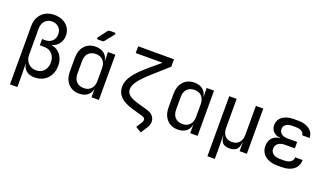

<svg xmlns="http://www.w3.org/2000/svg" viewBox="-83 -1397 3766 2194"><g transform="rotate(20 1800.0 -300.0)"><path d="M92 180V-529Q92 -592 118 -639.5Q144 -687 191 -713.5Q238 -740 299 -740Q360 -740 405.5 -717.5Q451 -695 477 -654.5Q503 -614 503 -561Q503 -505 471 -462Q439 -419 388 -406V-403Q433 -397 466.5 -370Q500 -343 519 -301.5Q538 -260 538 -209Q538 -144 511.5 -94.5Q485 -45 437 -17.5Q389 10 326 10Q259 10 219.5 -26.5Q180 -63 180 -126L202 -102H179L182 20V180ZM316 -72Q374 -72 410 -111.5Q446 -151 446 -214Q446 -277 410 -316.5Q374 -356 315 -356H260V-432H299Q351 -432 383 -463.5Q415 -495 415 -546Q415 -597 383 -628.5Q351 -660 299 -660Q247 -660 214.5 -624Q182 -588 182 -529V-214Q182 -151 219.5 -111.5Q257 -72 316 -72Z M868 10Q786 10 735.5 -45Q685 -100 685 -194V-355Q685 -450 735 -505Q785 -560 868 -560Q936 -560 977 -523Q1018 -486 1018 -424L1000 -445H1020L1018 -550H1108V0H1018V-105H1000L1018 -126Q1018 -63 977 -26.5Q936 10 868 10ZM898 -68Q954 -68 986 -103Q1018 -138 1018 -200V-350Q1018 -412 986 -447Q954 -482 898 -482Q841 -482 808 -448Q775 -414 775 -350V-200Q775 -136 808 -102Q841 -68 898 -68ZM865 -645Q853 -645 849 -652Q845 -659 852 -669L931 -773Q940 -785 955 -785H1009Q1022 -785 1025.5 -778Q1029 -771 1021 -761L938 -657Q929 -645 914 -645Z M1684 185 1614 143 1660 70Q1670 54 1670 40Q1670 14 1636 3L1504 -35Q1403 -64 1354 -113Q1305 -162 1305 -235Q1305 -302 1354 -372.5Q1403 -443 1512 -535L1646 -648H1320V-730H1755V-640L1569 -474Q1479 -394 1438 -338.5Q1397 -283 1397 -236Q1397 -196 1430.5 -167.5Q1464 -139 1534 -119L1663 -82Q1710 -69 1735 -39Q1760 -9 1760 29Q1760 48 1753.5 68.5Q1747 89 1733 109Z M2068 10Q1986 10 1935.5 -45Q1885 -100 1885 -194V-355Q1885 -450 1935 -505Q1985 -560 2068 -560Q2136 -560 2177 -523Q2218 -486 2218 -424L2200 -445H2220L2218 -550H2308V0H2218V-105H2200L2218 -126Q2218 -63 2177 -26.5Q2136 10 2068 10ZM2098 -68Q2154 -68 2186 -103Q2218 -138 2218 -200V-350Q2218 -412 2186 -447Q2154 -482 2098 -482Q2041 -482 2008 -448Q1975 -414 1975 -350V-200Q1975 -136 2008 -102Q2041 -68 2098 -68Z M2493 180V-550H2583V-200Q2583 -138 2613 -103Q2643 -68 2698 -68Q2754 -68 2785.5 -103Q2817 -138 2817 -200V-550H2907V0H2819V-105H2799L2817 -126Q2817 -64 2791 -27Q2765 10 2697 10Q2630 10 2606.5 -27Q2583 -64 2583 -126L2601 -105H2581L2583 20V180Z M3334 7H3281Q3218 7 3171.5 -13Q3125 -33 3100 -70Q3075 -107 3075 -157Q3075 -217 3108 -255Q3141 -293 3201 -297V-301Q3151 -305 3119.5 -336.5Q3088 -368 3088 -414Q3088 -460 3112 -492Q3136 -524 3179.5 -540.5Q3223 -557 3283 -557H3330Q3416 -557 3467 -518.5Q3518 -480 3519 -415H3429Q3428 -444 3401 -461Q3374 -478 3330 -478H3283Q3237 -478 3209.5 -457.5Q3182 -437 3182 -402Q3182 -366 3209.5 -345Q3237 -324 3284 -324H3401V-246H3281Q3229 -246 3199 -222.5Q3169 -199 3169 -158Q3169 -119 3199 -96.5Q3229 -74 3281 -74H3334Q3383 -74 3411.5 -95Q3440 -116 3440 -151H3530Q3530 -78 3477 -35.5Q3424 7 3334 7Z"/></g></svg>

Font: Pitagon Sans Mono
Style: Regular
Weight: 400
Monospace: yes
Designer: Travis Tran
Foundry: Pitagon
Version: Version 1.001;gftools[0.9.26]